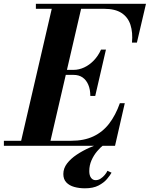

<svg xmlns="http://www.w3.org/2000/svg" viewBox="-68 -770 790 1014"><path d="M37.5 0 211.5 -750H366.5L192.5 0ZM-47.5 0V-26.5H307.5Q376 -26.5 425.2 -49.8Q474.5 -73 508.5 -117.2Q542.5 -161.5 565 -225H591L539.5 0ZM409 -263.5Q409 -297 398.5 -322Q388 -347 368.5 -360.8Q349 -374.5 320.5 -374.5H254.5V-401H320.5Q349 -401 376.5 -413.8Q404 -426.5 427.2 -450.5Q450.5 -474.5 465.5 -508H491.5L435 -263.5ZM629 -545Q634 -598.5 621 -638.8Q608 -679 574.2 -701.2Q540.5 -723.5 482 -723.5H121.5V-750H703L655 -545ZM380.5 224.5Q350 224.5 324 217.2Q298 210 282.2 193.2Q266.5 176.5 266.5 149Q266.5 119 286 93.5Q305.5 68 337 47Q368.5 26 404.5 10Q440.5 -6 473 -16.5L479 -4.5Q462.5 8 444.8 29Q427 50 415.2 76.8Q403.5 103.5 403.5 133.5Q403.5 156.5 412.8 169Q422 181.5 437 181.5Q451 181.5 463.2 173.5Q475.5 165.5 485 154.2Q494.5 143 499.5 132L521 142Q513.5 156 497 175.5Q480.5 195 452.2 209.8Q424 224.5 380.5 224.5Z"/></svg>

Font: Bodoni Moda 9pt
Style: Bold Italic
Weight: 700
Italic angle: -13°
Designer: Owen Earl
Foundry: indestructible type
Version: Version 2.004